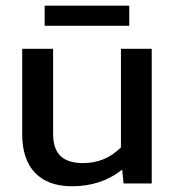

<svg xmlns="http://www.w3.org/2000/svg" viewBox="-20 -646 618 676"><path d="M137.2 -555.2V-626H435.1V-555.2ZM233.9 9.8Q148.9 9.8 103.5 -37.4Q58.1 -84.5 58.1 -174.8V-474.1H167V-174.8Q167 -122.1 192.9 -96.9Q218.8 -71.8 272.9 -71.8Q350.6 -71.8 405.8 -127V-474.1H514.2V0H415L410.2 -48.8Q336.4 9.8 233.9 9.8Z"/></svg>

Font: Kanit
Style: Regular
Weight: 400
Designer: Katatrad Team
Foundry: CadsonDemak
Version: Version 1.000;PS 001.000;hotconv 1.0.88;makeotf.lib2.5.64775